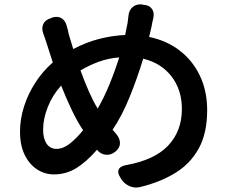

<svg xmlns="http://www.w3.org/2000/svg" viewBox="-20 -808 1040 873"><path d="M522 -547Q472 -543 428.5 -527Q385 -511 346 -488Q364 -438 384 -392.5Q404 -347 422 -318L424 -314Q453 -364 478 -425Q503 -486 522 -547ZM217 -728Q242 -736 260 -725Q278 -714 284 -688Q286 -682 288.5 -672Q291 -662 293 -651L313 -585Q372 -616 430.5 -631Q489 -646 549 -649L560 -703Q561 -714 562.5 -722.5Q564 -731 564 -735Q566 -761 582.5 -775.5Q599 -790 625 -788L633 -786Q658 -785 670.5 -768Q683 -751 677 -725Q675 -718 672.5 -706Q670 -694 669 -687L658 -640Q737 -624 796.5 -578.5Q856 -533 889 -463.5Q922 -394 922 -307Q922 -203 884 -133.5Q846 -64 777.5 -22Q709 20 619 42Q594 49 569.5 38.5Q545 28 531 6L527 -1Q513 -23 519.5 -37.5Q526 -52 552 -57Q682 -80 744.5 -146Q807 -212 807 -312Q807 -400 759.5 -461Q712 -522 631 -541Q604 -452 569.5 -367Q535 -282 492 -218L510 -197Q526 -177 525.5 -156Q525 -135 504 -118Q484 -102 460.5 -104.5Q437 -107 421 -127Q372 -71 326 -43Q280 -15 225 -15Q184 -15 149 -37.5Q114 -60 92.5 -103.5Q71 -147 71 -209Q71 -267 89.5 -324.5Q108 -382 141.5 -433.5Q175 -485 220 -524L193 -608Q189 -620 184.5 -634Q180 -648 177 -655Q168 -679 176.5 -698Q185 -717 210 -725ZM358 -216 354 -222Q330 -258 305.5 -309.5Q281 -361 258 -419Q219 -376 197.5 -322Q176 -268 176 -218Q176 -178 192 -154.5Q208 -131 237 -131Q267 -131 297.5 -155Q328 -179 358 -216Z"/></svg>

Font: Chiron GoRound TC SB
Style: Regular
Weight: 500
Designer: Ryoko NISHIZUKA 西塚涼子 (kana, bopomofo & ideographs); Paul D. Hunt (Latin, Greek & Cyrillic); Sandoll Communications 산돌커뮤니
Foundry: Adobe
Version: Version 1.000;hotconv 1.1.1;makeotfexe 2.6.0